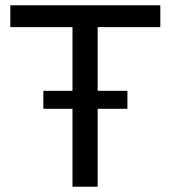

<svg xmlns="http://www.w3.org/2000/svg" viewBox="-20 -706 646 726"><path d="M254.1 0V-603.4H19V-686H586.2V-603.4H349.2V0ZM143.9 -294.6V-362.6H461.8V-294.6Z"/></svg>

Font: Archivo SemiBold
Style: Regular
Weight: 600
Designer: Hector Gatti
Foundry: Omnibus-Type
Version: Version 2.001